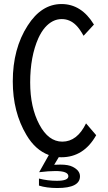

<svg xmlns="http://www.w3.org/2000/svg" viewBox="-20 -821 540 960"><path d="M224.1 -45.9Q156.7 -70.8 112.3 -146Q43.9 -260.3 43.9 -414.1Q43.9 -577.6 118.2 -692.9Q187 -800.8 287.6 -800.8Q387.2 -800.8 449.7 -698.2L397.9 -642.1Q377.9 -677.7 360.4 -694.8Q329.6 -725.6 288.6 -725.6Q242.2 -725.6 205.1 -683.6Q186.5 -662.1 171.9 -630.4Q130.9 -538.1 130.9 -408.7Q130.9 -284.2 176.8 -198.2Q222.2 -112.8 291.5 -112.8Q365.7 -112.8 410.2 -204.1L460.9 -145Q398.9 -34.7 286.6 -34.7Q282.7 -34.7 273.9 -35.2L251 2.9Q269.5 2 281.7 2Q322.3 2 343.8 13.2Q379.9 31.7 379.9 60.5Q379.9 119.1 266.6 119.1Q212.4 119.1 174.8 106.9V71.8Q218.8 83 264.2 83Q321.8 83 321.8 60.1Q321.8 34.2 256.8 34.2Q223.6 34.2 175.8 40Z"/></svg>

Font: BIZ UDGothic
Style: Regular
Weight: 400
Monospace: yes
Designer: TypeBank Co., Ltd.
Foundry: Morisawa Inc.
Version: Version 1.05